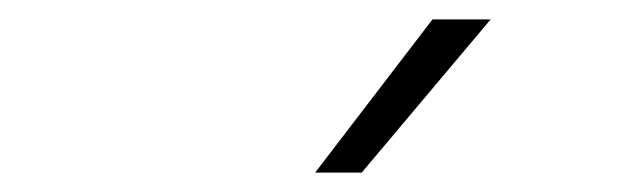

<svg xmlns="http://www.w3.org/2000/svg" viewBox="-20 -761 640 198"><path d="M426 -741H486L353 -583H305Z"/></svg>

Font: Work Sans Light
Style: Italic
Weight: 300
Italic angle: -13°
Designer: Wei Huang
Foundry: Wei Huang
Version: Version 2.010; ttfautohint (v1.8.3)